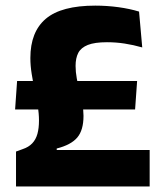

<svg xmlns="http://www.w3.org/2000/svg" viewBox="-20 -673 587 693"><path d="M34.5 -277.8 41.7 -380.6H474.9L467.6 -277.8ZM184.7 -131.7H520.2V0H37.8V-126L62.2 -134.9Q83.4 -142 96.3 -155.6Q109.2 -169.1 115 -189.6Q120.7 -210.1 120.7 -238.1Q120.7 -263.3 116 -291.1Q111.3 -319 105.1 -348.3Q99 -377.5 94.3 -406.8Q89.6 -436.1 89.6 -463.8Q89.6 -558.1 145.5 -605.4Q201.5 -652.7 324 -652.7Q365.9 -652.7 407.3 -647.1Q448.6 -641.4 481.9 -631.2L493.4 -501.8Q461.5 -510.9 430.3 -515.7Q399.1 -520.6 366 -520.6Q321.7 -520.6 297 -510.8Q272.3 -500.9 262.5 -482.1Q252.8 -463.2 252.8 -435.3Q252.8 -413.3 257.1 -390.1Q261.4 -366.9 267.1 -343.7Q272.8 -320.5 277.1 -298.1Q281.4 -275.8 281.4 -254.9Q281.4 -203 258.8 -176.5Q236.2 -150 184.7 -137Z"/></svg>

Font: Anek Bangla Medium
Style: Regular
Weight: 500
Designer: Sulekha Rajkumar (Bangla), Yesha Goshar (Latin)
Foundry: Ek Type
Version: Version 1.003